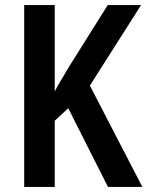

<svg xmlns="http://www.w3.org/2000/svg" viewBox="-20 -734 579 754"><path d="M539 0H404L248 -309L195 -260V0H75V-714H195V-375Q205 -395 220 -419.5Q235 -444 253 -475L403 -714H534L333 -398Z"/></svg>

Font: Noto Sans Ethiopic Condensed SemiBold
Style: Regular
Weight: 600
Width: 3
Designer: Monotype Design Team
Foundry: Monotype Imaging Inc.
Version: Version 2.102; ttfautohint (v1.8.4.7-5d5b)